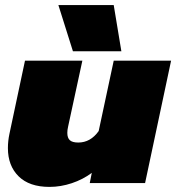

<svg xmlns="http://www.w3.org/2000/svg" viewBox="-20 -718 691 753"><path d="M209 -698H426L456 -517H266ZM11 -137Q11 -165 17 -193L78 -480H303L247 -221Q244 -208 244 -197Q244 -177 254 -168Q264 -159 287 -159Q335 -159 367 -204L426 -480H651L549 0H332L340 -40Q305 -14 261.5 0.5Q218 15 174 15Q95 15 53 -26.5Q11 -68 11 -137Z"/></svg>

Font: Prompt Black
Style: Italic
Weight: 900
Italic angle: -12°
Designer: Katatrad Team
Foundry: CadsonDemak
Version: Version 1.001